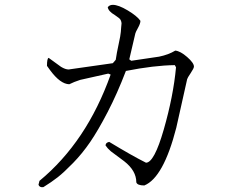

<svg xmlns="http://www.w3.org/2000/svg" viewBox="-20 -744 960 793"><path d="M446 -724Q469 -724 507.5 -701Q546 -678 560 -658Q560 -647 550 -629Q540 -611 539 -606L514 -499L522 -493L637 -510Q676 -518 704 -535Q725 -533 753 -508.5Q781 -484 781 -469Q781 -462 767.5 -442Q754 -422 753 -417L708 -216Q655 -10 576 22Q547 22 543 9Q543 -39 493 -78L438 -119Q424 -131 416 -143Q416 -155 431 -158Q525 -101 583 -72Q617 -72 656.5 -209.5Q696 -347 707 -466L702 -475Q617 -474 500 -451Q464 -357 424.5 -281Q385 -205 352.5 -157.5Q320 -110 282 -71Q244 -32 218.5 -12Q193 8 159 29Q143 31 139 19L143 3Q338 -158 437 -436L427 -440L311 -414Q286 -406 266 -396Q229 -397 187 -454L174 -472Q174 -503 181 -505L232 -468Q250 -457 264 -457Q267 -457 270 -458L446 -483L458 -497Q462 -525 470 -561.5Q478 -598 479 -612Q479 -620 480.5 -631.5Q482 -643 482 -647Q482 -651 480 -657.5Q478 -664 472 -669Q466 -674 454 -682Q428 -697 425 -714Q432 -724 446 -724Z"/></svg>

Font: cwTeXMing
Style: Medium
Weight: 500
Version: Version 1.17